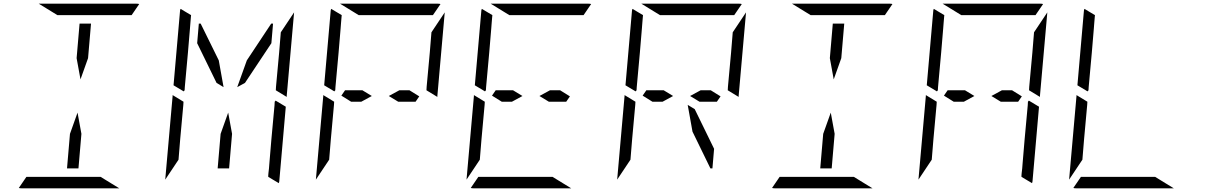

<svg xmlns="http://www.w3.org/2000/svg" viewBox="-20 -1020 6568 1040"><path d="M421 -295 405 -108H343L359 -295L400 -410ZM291 -938 190 -1000H452H720Q730 -1000 734 -998L693 -938H663H477H415ZM525 -62 626 0H364H96Q86 0 82 -2L123 -62H153H339H401ZM395 -705 411 -892H473L457 -705L416 -590Z M1237 -295 1221 -108H1159L1175 -295L1216 -410ZM920 -558 955 -959Q955 -966 958 -972L1015 -938L1014 -928L1011 -892L1009 -866L998 -735L981 -548L980 -531L975 -525ZM1473 -475 1528 -442 1493 -41Q1493 -34 1490 -28L1433 -62V-70L1434 -82L1437 -108L1439 -134L1450 -265L1467 -450L1468 -469ZM956 -265 947 -155 875 -47 915 -500V-505L974 -469L973 -452ZM1153 -571 1048 -786 1057 -892H1067L1165 -693L1191 -548ZM1573 -953 1533 -500V-495L1474 -531L1475 -550L1492 -735L1501 -845ZM1265 -548 1317 -693 1449 -892H1459L1450 -786L1307 -571Z M1736 -558 1771 -959Q1771 -966 1774 -972L1831 -938L1830 -928L1827 -892L1825 -866L1814 -735L1797 -548L1796 -531L1791 -525ZM1772 -265 1763 -155 1691 -47 1731 -500V-505L1790 -469L1789 -452ZM1882 -469 1829 -502 1849 -531H1943L1994 -500L1937 -469ZM1923 -938 1822 -1000H2084H2352Q2362 -1000 2366 -998L2325 -938H2295H2109H2047ZM2389 -953 2349 -500V-495L2290 -531L2291 -550L2308 -735L2317 -845ZM2143 -531H2198L2251 -498L2231 -469H2137L2086 -500Z M2552 -558 2587 -959Q2587 -966 2590 -972L2647 -938L2646 -928L2643 -892L2641 -866L2630 -735L2613 -548L2612 -531L2607 -525ZM2588 -265 2579 -155 2507 -47 2547 -500V-505L2606 -469L2605 -452ZM2698 -469 2645 -502 2665 -531H2759L2810 -500L2753 -469ZM2739 -938 2638 -1000H2900H3168Q3178 -1000 3182 -998L3141 -938H3111H2925H2863ZM2973 -62 3074 0H2812H2544Q2534 0 2530 -2L2571 -62H2601H2787H2849ZM2959 -531H3014L3067 -498L3047 -469H2953L2902 -500Z M3368 -558 3403 -959Q3403 -966 3406 -972L3463 -938L3462 -928L3459 -892L3457 -866L3446 -735L3429 -548L3428 -531L3423 -525ZM3404 -265 3395 -155 3323 -47 3363 -500V-505L3422 -469L3421 -452ZM3514 -469 3461 -502 3481 -531H3575L3626 -500L3569 -469ZM3555 -938 3454 -1000H3716H3984Q3994 -1000 3998 -998L3957 -938H3927H3741H3679ZM4021 -953 3981 -500V-495L3922 -531L3923 -550L3940 -735L3949 -845ZM3775 -531H3830L3883 -498L3863 -469H3769L3718 -500ZM3743 -429 3848 -214 3839 -108H3828L3731 -307L3705 -452Z M4501 -295 4485 -108H4423L4439 -295L4480 -410ZM4371 -938 4270 -1000H4532H4800Q4810 -1000 4814 -998L4773 -938H4743H4557H4495ZM4605 -62 4706 0H4444H4176Q4166 0 4162 -2L4203 -62H4233H4419H4481ZM4475 -705 4491 -892H4553L4537 -705L4496 -590Z M5000 -558 5035 -959Q5035 -966 5038 -972L5095 -938L5094 -928L5091 -892L5089 -866L5078 -735L5061 -548L5060 -531L5055 -525ZM5553 -475 5608 -442 5573 -41Q5573 -34 5570 -28L5513 -62V-70L5514 -82L5517 -108L5519 -134L5530 -265L5547 -450L5548 -469ZM5036 -265 5027 -155 4955 -47 4995 -500V-505L5054 -469L5053 -452ZM5146 -469 5093 -502 5113 -531H5207L5258 -500L5201 -469ZM5187 -938 5086 -1000H5348H5616Q5626 -1000 5630 -998L5589 -938H5559H5373H5311ZM5653 -953 5613 -500V-495L5554 -531L5555 -550L5572 -735L5581 -845ZM5407 -531H5462L5515 -498L5495 -469H5401L5350 -500Z M5816 -558 5851 -959Q5851 -966 5854 -972L5911 -938L5910 -928L5907 -892L5905 -866L5894 -735L5877 -548L5876 -531L5871 -525ZM5852 -265 5843 -155 5771 -47 5811 -500V-505L5870 -469L5869 -452ZM6237 -62 6338 0H6076H5808Q5798 0 5794 -2L5835 -62H5865H6051H6113Z"/></svg>

Font: DSEG14 Modern Mini
Style: Light Italic
Weight: 300
Italic angle: -5°
Designer: Keshikan(Twitter:@keshinomi_88pro)
Version: Version 0.46